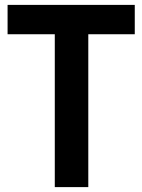

<svg xmlns="http://www.w3.org/2000/svg" viewBox="-20 -765 582 785"><path d="M204 0H341V-625H531V-745H11V-625H204Z"/></svg>

Font: Plus Jakarta Sans
Style: Bold
Weight: 700
Designer: Gumpita Rahayu
Foundry: Tokotype
Version: Version 2.004; ttfautohint (v1.8.3)